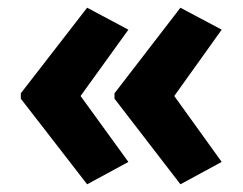

<svg xmlns="http://www.w3.org/2000/svg" viewBox="-20 -524 631 498"><path d="M34 -282V-268L206 -46L313 -104L189 -275L313 -447L206 -504ZM277 -282V-268L448 -46L555 -104L432 -275L555 -447L448 -504Z"/></svg>

Font: Noto Sans Armenian SemiCondensed Medium
Style: Regular
Weight: 500
Width: 4
Designer: Monotype Design Team
Foundry: Monotype Imaging Inc.
Version: Version 2.008